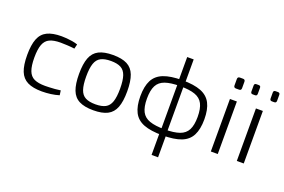

<svg xmlns="http://www.w3.org/2000/svg" viewBox="-113 -1081 2463 1666"><g transform="rotate(20 1118.5 -248.0)"><path d="M287 -497Q308 -497 334 -495Q360 -493 387 -488.5Q414 -484 437 -476L427 -434Q397 -438 360 -440Q323 -442 298 -442Q235 -442 197.5 -424.5Q160 -407 143.5 -363.5Q127 -320 127 -243Q127 -166 143.5 -122Q160 -78 197.5 -60.5Q235 -43 298 -43Q312 -43 336.5 -44Q361 -45 388.5 -47Q416 -49 440 -53L446 -10Q411 1 369.5 6.5Q328 12 288 12Q205 12 155 -13Q105 -38 83 -93.5Q61 -149 61 -243Q61 -336 83 -392Q105 -448 155 -472.5Q205 -497 287 -497Z M763 -497Q845 -497 893.5 -472Q942 -447 963.5 -391Q985 -335 985 -242Q985 -149 963.5 -93Q942 -37 893.5 -12Q845 13 763 13Q681 13 632 -12Q583 -37 561.5 -93Q540 -149 540 -242Q540 -335 561.5 -391Q583 -447 632 -472Q681 -497 763 -497ZM763 -442Q705 -442 670.5 -424Q636 -406 621 -362.5Q606 -319 606 -242Q606 -166 621 -122Q636 -78 670.5 -60Q705 -42 763 -42Q821 -42 855 -60Q889 -78 904 -122Q919 -166 919 -242Q919 -319 904 -362.5Q889 -406 855 -424Q821 -442 763 -442Z M1402 -497Q1510 -497 1574.5 -471.5Q1639 -446 1668 -390Q1697 -334 1697 -242Q1697 -151 1668 -94.5Q1639 -38 1574.5 -13Q1510 12 1402 12Q1294 12 1229 -13Q1164 -38 1135 -94.5Q1106 -151 1106 -242Q1106 -334 1135 -390Q1164 -446 1229 -471.5Q1294 -497 1402 -497ZM1401 -442Q1315 -442 1263.5 -424Q1212 -406 1189.5 -362.5Q1167 -319 1167 -242Q1167 -166 1189.5 -122.5Q1212 -79 1263.5 -61Q1315 -43 1401 -43Q1488 -43 1539 -61Q1590 -79 1612.5 -122.5Q1635 -166 1635 -242Q1635 -319 1612.5 -362.5Q1590 -406 1539 -424Q1488 -442 1401 -442ZM1432 -700V-485L1430 -469V-21L1432 -4V204H1372V-4L1374 -21V-469L1372 -485V-700Z M1909 -485V0H1845V-485ZM1892 -689Q1912 -689 1912 -668V-609Q1912 -588 1892 -588H1863Q1842 -588 1842 -609V-668Q1842 -689 1863 -689Z M2149 -485V0H2085V-485ZM2216 -684Q2235 -684 2235 -665V-610Q2235 -590 2216 -590H2194Q2175 -590 2175 -610V-665Q2175 -684 2194 -684ZM2039 -684Q2057 -684 2057 -665V-610Q2057 -590 2039 -590H2017Q1998 -590 1998 -610V-665Q1998 -684 2017 -684Z"/></g></svg>

Font: Exo 2 Light
Style: Regular
Weight: 300
Designer: Natanael Gama
Foundry: Natanael Gama
Version: Version 2.010